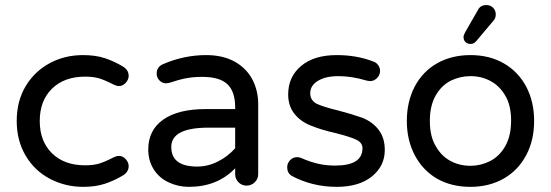

<svg xmlns="http://www.w3.org/2000/svg" viewBox="-20 -726 2172 757"><path d="M177.7 -20.5Q116.2 -52.7 81.1 -112.3Q45.9 -171.9 45.9 -249Q45.9 -328.1 82 -387.7Q117.2 -445.3 176.3 -477.1Q235.4 -508.8 307.6 -508.8Q356.4 -508.8 393.6 -496.6Q430.7 -484.4 467.8 -461.9Q487.3 -448.2 487.3 -426.8Q487.3 -412.1 475.6 -399.4Q463.9 -386.7 449.2 -386.7Q439.5 -386.7 427.7 -392.6Q393.6 -410.2 371.1 -417Q348.6 -423.8 315.4 -423.8Q233.4 -423.8 185.1 -376.5Q136.7 -329.1 136.7 -249Q136.7 -168.9 185.1 -121.6Q233.4 -74.2 315.4 -74.2Q348.6 -74.2 371.1 -81.1Q393.6 -87.9 427.7 -105.5Q439.5 -111.3 449.2 -111.3Q463.9 -111.3 475.6 -98.6Q487.3 -85.9 487.3 -71.3Q487.3 -49.8 467.8 -36.1Q430.7 -13.7 393.6 -1.5Q356.4 10.7 307.6 10.7Q238.3 10.7 177.7 -20.5Z M645.5 -6.8Q607.4 -24.4 585.9 -58.6Q564.5 -92.8 564.5 -136.7Q564.5 -212.9 623.5 -254.4Q682.6 -295.9 790 -295.9H907.2V-302.7Q907.2 -365.2 876.5 -394Q845.7 -422.9 777.3 -422.9Q742.2 -422.9 713.9 -417.5Q685.5 -412.1 647.5 -399.4L634.8 -397.5Q620.1 -397.5 608.9 -408.7Q597.7 -419.9 597.7 -435.5Q597.7 -462.9 624 -473.6Q706.1 -508.8 793 -508.8Q860.4 -508.8 908.2 -481.4Q953.1 -455.1 975.6 -411.6Q998 -368.2 998 -315.4V-39.1Q998 -20.5 984.4 -7.3Q970.7 5.9 952.1 5.9Q933.6 5.9 920.4 -7.3Q907.2 -20.5 907.2 -39.1V-62.5Q836.9 10.7 724.6 10.7Q682.6 10.7 645.5 -6.8ZM907.2 -141.6V-222.7H801.8Q655.3 -222.7 655.3 -146.5Q655.3 -69.3 757.8 -69.3Q799.8 -69.3 839.4 -89.4Q878.9 -109.4 907.2 -141.6Z M1128.9 -33.2Q1112.3 -44.9 1112.3 -66.4Q1112.3 -82 1123.5 -94.2Q1134.8 -106.4 1151.4 -106.4Q1161.1 -106.4 1168.9 -102.5Q1202.1 -87.9 1233.4 -80.6Q1264.6 -73.2 1301.8 -73.2Q1409.2 -73.2 1409.2 -141.6Q1409.2 -163.1 1385.7 -174.8Q1361.3 -186.5 1303.7 -201.2Q1247.1 -213.9 1209 -229.5Q1167 -245.1 1141.6 -276.4Q1116.2 -307.6 1116.2 -353.5Q1116.2 -422.9 1167 -465.8Q1217.8 -508.8 1307.6 -508.8Q1385.7 -508.8 1449.2 -484.4Q1462.9 -480.5 1470.7 -469.7Q1478.5 -459 1478.5 -446.3Q1478.5 -430.7 1466.8 -418.5Q1455.1 -406.2 1438.5 -406.2L1425.8 -408.2Q1367.2 -425.8 1314.5 -425.8Q1263.7 -425.8 1233.4 -407.2Q1203.1 -388.7 1203.1 -358.4Q1203.1 -330.1 1229.5 -316.4Q1257.8 -303.7 1314.5 -290Q1367.2 -276.4 1408.2 -261.7Q1448.2 -246.1 1472.7 -214.4Q1497.1 -182.6 1497.1 -134.8Q1497.1 -71.3 1446.3 -30.3Q1395.5 10.7 1307.6 10.7Q1210.9 10.7 1128.9 -33.2Z M1807.6 -580.1Q1807.6 -587.9 1814.5 -599.6L1864.3 -686.5Q1874 -706.1 1897.5 -706.1Q1913.1 -706.1 1923.8 -695.8Q1934.6 -685.5 1934.6 -668.9Q1934.6 -653.3 1924.8 -643.6L1857.4 -563.5Q1848.6 -552.7 1835 -552.7Q1823.2 -552.7 1815.4 -560.1Q1807.6 -567.4 1807.6 -580.1ZM1703.1 -21.5Q1646.5 -54.7 1615.2 -114.3Q1584 -173.8 1584 -249Q1584 -325.2 1615.2 -384.8Q1646.5 -444.3 1703.6 -476.6Q1760.7 -508.8 1835 -508.8Q1909.2 -508.8 1965.8 -476.6Q2023.4 -443.4 2054.7 -384.3Q2085.9 -325.2 2085.9 -249Q2085.9 -172.9 2054.7 -114.3Q2022.5 -53.7 1965.3 -21.5Q1908.2 10.7 1835 10.7Q1759.8 10.7 1703.1 -21.5ZM1912.1 -90.8Q1950.2 -110.4 1972.7 -150.9Q1995.1 -191.4 1995.1 -250Q1995.1 -311.5 1971.7 -349.6Q1950.2 -386.7 1914.6 -406.2Q1878.9 -425.8 1835 -425.8Q1794.9 -425.8 1757.8 -408.2Q1719.7 -388.7 1697.3 -348.6Q1674.8 -308.6 1674.8 -250Q1674.8 -187.5 1698.2 -149.4Q1719.7 -111.3 1755.4 -91.8Q1791 -72.3 1835 -72.3Q1875 -72.3 1912.1 -90.8Z"/></svg>

Font: jf-openhuninn-1.0
Style: Regular
Weight: 400
Designer: [Kosugi Maru]
      Designed by Motoya company      

      [Varela Round]
      Joe Prince(Latin component); Avraham Co
Foundry: justfont CO.,LTD.
Version: 1.0